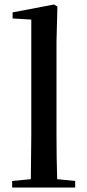

<svg xmlns="http://www.w3.org/2000/svg" viewBox="-20 -833 386 853"><path d="M116 0H314V-29L234 -37C232 -98 231 -172 231 -232V-647L235 -804L220 -813L36 -778V-751L119 -746V-232L117 -37L34 -29V0Z"/></svg>

Font: Noto Serif SC SemiBold
Style: Regular
Weight: 600
Designer: Ryoko NISHIZUKA 西塚涼子 (kana & ideographs); Frank Grießhammer (Latin, Greek & Cyrillic); Wenlong ZHANG 张文龙 (bopomofo); San
Foundry: Adobe
Version: Version 2.001;hotconv 1.1.0;makeotfexe 2.6.0